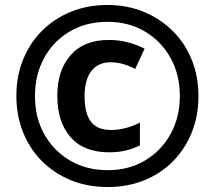

<svg xmlns="http://www.w3.org/2000/svg" viewBox="-20 -744 867 774"><path d="M414 10Q332 10 264.5 -18Q197 -46 148 -95.5Q99 -145 72.5 -212Q46 -279 46 -357Q46 -438 73.5 -505Q101 -572 150.5 -621Q200 -670 267 -697Q334 -724 413 -724Q492 -724 559 -696.5Q626 -669 676 -619.5Q726 -570 753 -503Q780 -436 780 -356Q780 -277 753 -210Q726 -143 677 -93.5Q628 -44 561 -17Q494 10 414 10ZM414 -58Q499 -58 564.5 -97Q630 -136 667.5 -203.5Q705 -271 705 -357Q705 -444 667 -511.5Q629 -579 563.5 -617.5Q498 -656 413 -656Q327 -656 261 -617Q195 -578 158 -510.5Q121 -443 121 -357Q121 -269 159 -202Q197 -135 263 -96.5Q329 -58 414 -58ZM420 -130Q318 -130 264.5 -191Q211 -252 211 -358Q211 -460 264.5 -521.5Q318 -583 419 -583Q457 -583 493 -574Q529 -565 563 -548L525 -466Q474 -493 426 -493Q376 -493 348.5 -458Q321 -423 321 -356Q321 -287 346.5 -253.5Q372 -220 427 -220Q455 -220 485.5 -227.5Q516 -235 544 -250V-158Q516 -144 486 -137Q456 -130 420 -130Z"/></svg>

Font: Noto Sans Hebrew SemiCondensed
Style: Bold
Weight: 700
Width: 4
Designer: Monotype Design Team
Foundry: Monotype Imaging Inc.
Version: Version 2.004; ttfautohint (v1.8.4.7-5d5b)